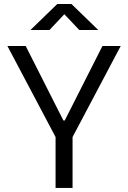

<svg xmlns="http://www.w3.org/2000/svg" viewBox="-20 -918 626 938"><path d="M251.5 0V-248.5L16.1 -693.4H105.5L289.6 -329.6H296.4L480.5 -693.4H569.8L334.5 -248.5V0ZM128.9 -771.5 259.8 -898.4H329.1L460 -771.5H367.2L294.4 -848.6L221.7 -771.5Z"/></svg>

Font: Cascadia Code NF SemiLight
Style: Regular
Weight: 350
Monospace: yes
Designer: Aaron Bell
Foundry: Saja Typeworks
Version: Version 2404.023; ttfautohint (v1.8.4)